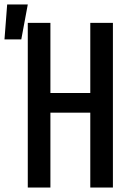

<svg xmlns="http://www.w3.org/2000/svg" viewBox="-64 -837 584 857"><path d="M60 0V-735H161V-422H339V-735H440V0H339V-334H161V0ZM-44 -661 -32 -817H60L31 -661Z"/></svg>

Font: Iosevka Custom Semibold
Style: Regular
Weight: 600
Designer: Belleve Invis
Foundry: Belleve Invis
Version: Version 27.0.2; ttfautohint (v1.8.4)